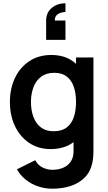

<svg xmlns="http://www.w3.org/2000/svg" viewBox="-20 -888 656 1163"><path d="M376.5 -868V-815.5Q369 -815.5 353.5 -812.2Q338 -809 324.8 -797.8Q311.5 -786.5 312 -763.5H376.5V-646.5H259.5V-763.5Q259.5 -811 292.8 -839.5Q326 -868 376.5 -868ZM297 255Q252 255 210.8 241Q169.5 227 136.5 200.8Q103.5 174.5 82.5 137.5L193.5 82.5Q209 112 237.2 126.2Q265.5 140.5 297.5 140.5Q335 140.5 364.5 127.2Q394 114 410.2 88.2Q426.5 62.5 425.5 24V-129.5H440.5V-540H546V26Q546 46.5 544.2 65.2Q542.5 84 538.5 102Q526.5 154.5 492.5 188.2Q458.5 222 408.2 238.5Q358 255 297 255ZM286.5 15Q212 15 156.5 -22.5Q101 -60 70.5 -124.5Q40 -189 40 -270Q40 -352 70.8 -416.2Q101.5 -480.5 158 -517.8Q214.5 -555 291 -555Q368 -555 420.2 -517.8Q472.5 -480.5 499.5 -416Q526.5 -351.5 526.5 -270Q526.5 -189.5 499.5 -124.8Q472.5 -60 419 -22.5Q365.5 15 286.5 15ZM305 -93Q353.5 -93 383.2 -115.2Q413 -137.5 426.8 -177.5Q440.5 -217.5 440.5 -270Q440.5 -323 426.8 -362.8Q413 -402.5 384 -424.8Q355 -447 309 -447Q260.5 -447 229 -423.2Q197.5 -399.5 182.5 -359.2Q167.5 -319 167.5 -270Q167.5 -220.5 182.2 -180.2Q197 -140 227.5 -116.5Q258 -93 305 -93Z"/></svg>

Font: Manrope ExtraLight
Style: Bold
Weight: 700
Version: Version 4.504